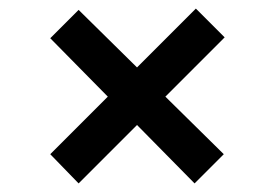

<svg xmlns="http://www.w3.org/2000/svg" viewBox="-20 -552 640 447"><path d="M163 -125 97 -193 231 -327 97 -463 163 -529 299 -395 436 -532 503 -465 365 -327 501 -193 433 -125 299 -261Z"/></svg>

Font: Tiny SemiBold
Style: Regular
Weight: 600
Designer: Philipp Nurullin, Konstantin Bulenkov
Foundry: JetBrains
Version: Version 2.251; ttfautohint (v1.8.4.7-5d5b)